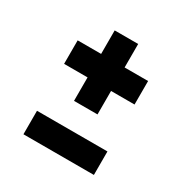

<svg xmlns="http://www.w3.org/2000/svg" viewBox="-117 -566 641 664"><g transform="rotate(30 203.0 -234.5)"><path d="M62.5 -93.8H343.8V0H62.5ZM156.2 -187.5V-281.2H62.5V-375H156.2V-468.8H250V-375H343.8V-281.2H250V-187.5Z"/></g></svg>

Font: OswaldRegular
Style: Regular
Weight: 400
Designer: vernon adams
Foundry: vernon adams
Version: Version 1.000